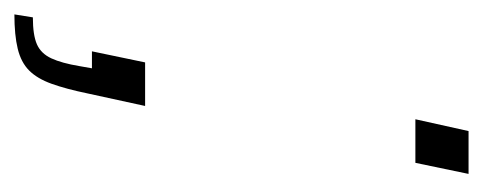

<svg xmlns="http://www.w3.org/2000/svg" viewBox="-250 -332 655 260"><g transform="rotate(90 77.0 -202.5)"><path d="M-33 105 -29 80Q-5 80 7.5 74.5Q20 69 26.5 55Q33 41 37 17L40 0H17L32 -72H91L74 6Q68 35 61 54.5Q54 74 43 85Q32 96 13.5 100.5Q-5 105 -33 105ZM109 -438 125 -510H183L168 -438Z"/></g></svg>

Font: Saira Thin ExtraLight
Style: Italic
Weight: 250
Italic angle: -12°
Version: Version 1.101